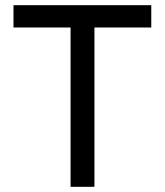

<svg xmlns="http://www.w3.org/2000/svg" viewBox="-20 -720 636 740"><path d="M252 0V-614H32V-700H563V-614H344V0Z"/></svg>

Font: Zen Kaku Gothic Antique Medium
Style: Regular
Weight: 500
Designer: Yoshimichi Ohira
Foundry: Positype
Version: Version 1.002